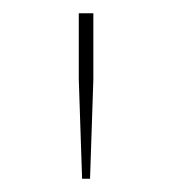

<svg xmlns="http://www.w3.org/2000/svg" viewBox="-20 -768 260 290"><path d="M99 -648V-748H121V-648L116 -498H104Z"/></svg>

Font: IBM Plex Serif Thin
Style: Regular
Weight: 100
Designer: Mike Abbink, Paul van der Laan, Pieter van Rosmalen
Foundry: Bold Monday
Version: Version 3.001